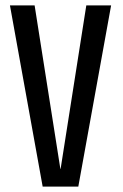

<svg xmlns="http://www.w3.org/2000/svg" viewBox="-20 -695 457 715"><path d="M138.9 0H271.6L393.8 -675H301.4L205.7 -66.1H204.8L108.9 -675H17Z"/></svg>

Font: Anybody Thin Condensed
Style: Regular
Weight: 100
Width: 3
Version: Version 1.113;gftools[0.9.25]